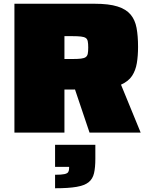

<svg xmlns="http://www.w3.org/2000/svg" viewBox="-20 -708 803 1025"><path d="M57 0V-688H485Q561 -688 607 -673.5Q653 -659 677 -630.5Q701 -602 709 -559Q717 -516 717 -458Q717 -410 710.5 -371Q704 -332 685 -303Q666 -274 626 -256L731 0H458L366 -273L425 -240Q410 -233 396 -231.5Q382 -230 374 -230H324V0ZM324 -393H366Q395 -393 412 -395Q429 -397 437.5 -403Q446 -409 448.5 -421Q451 -433 451 -454Q451 -475 448.5 -487.5Q446 -500 437.5 -505.5Q429 -511 412 -513Q395 -515 366 -515H324ZM274 297V225Q308 225 324 221.5Q340 218 344.5 210Q349 202 349 189V183H274V65H489V140Q489 186 482 216.5Q475 247 453.5 264.5Q432 282 389 289.5Q346 297 274 297Z"/></svg>

Font: Saira Expanded Black
Style: Regular
Weight: 900
Width: 7
Designer: Hector Gatti with collaboration of the Omnibus-Type team
Foundry: Omnibus-Type
Version: Version 1.101